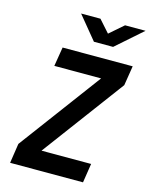

<svg xmlns="http://www.w3.org/2000/svg" viewBox="-137 -1036 875 1122"><g transform="rotate(15 300.5 -475.0)"><path d="M326 -810H442L601 -950H477L393 -877L328 -950H211ZM36 0H477L495 -116H195L563 -611L582 -730H158L139 -614H422L54 -119Z"/></g></svg>

Font: JetBrains Mono
Style: Bold Italic
Weight: 558
Italic angle: -9°
Monospace: yes
Designer: Philipp Nurullin, Konstantin Bulenkov
Foundry: JetBrains
Version: Version 2.305